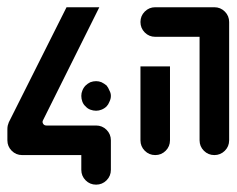

<svg xmlns="http://www.w3.org/2000/svg" viewBox="-20 -420 641 520"><path d="M280.3 40Q280.3 56.6 268.6 68.4Q256.8 80.1 240.2 80.1Q223.6 80.1 211.9 68.4Q200.2 56.6 200.2 40Q200.2 26.4 200.2 0Q146.5 0 40 0Q23.4 0 11.7 -11.7Q0 -23.4 0 -40Q0 -49.8 0 -70.3Q0 -75.2 1 -80.1Q2 -84 3.9 -88.9Q55.7 -192.4 160.2 -400.4Q189.5 -400.4 249 -400.4Q198.2 -297.9 96.7 -94.7Q93.8 -89.8 96.7 -85Q99.6 -80.1 105.5 -80.1Q150.4 -80.1 240.2 -80.1Q256.8 -80.1 268.6 -68.4Q280.3 -56.6 280.3 -40Q280.3 -40 280.3 -40Q280.3 -19.5 280.3 0Q280.3 19.5 280.3 40ZM268.6 -131.8Q262.7 -126 254.9 -123Q248 -120.1 240.2 -120.1Q232.4 -120.1 224.6 -123Q216.8 -126 211.9 -131.8Q206.1 -136.7 203.1 -144.5Q200.2 -152.3 200.2 -160.2Q200.2 -168 203.1 -174.8Q206.1 -182.6 211.9 -188.5Q216.8 -193.4 224.6 -197.3Q232.4 -200.2 240.2 -200.2Q248 -200.2 254.9 -197.3Q262.7 -193.4 268.6 -188.5Q273.4 -182.6 276.4 -174.8Q280.3 -168 280.3 -160.2Q280.3 -152.3 276.4 -144.5Q273.4 -136.7 268.6 -131.8Z M600.6 -40Q600.6 -23.4 588.9 -11.7Q577.1 0 560.5 0Q543.9 0 532.2 -11.7Q520.5 -23.4 520.5 -40Q520.5 -133.8 520.5 -320.3Q480.5 -320.3 400.4 -320.3Q383.8 -320.3 372.1 -332Q360.4 -343.8 360.4 -360.4Q360.4 -377 372.1 -388.7Q383.8 -400.4 400.4 -400.4Q454.1 -400.4 560.5 -400.4Q577.1 -400.4 588.9 -388.7Q600.6 -377 600.6 -360.4Q600.6 -280.3 600.6 -200.2Q600.6 -120.1 600.6 -40ZM440.4 -240.2Q440.4 -172.9 440.4 -40Q440.4 -23.4 428.7 -11.7Q417 0 400.4 0Q383.8 0 372.1 -11.7Q360.4 -23.4 360.4 -40Q360.4 -106.4 360.4 -240.2Q379.9 -240.2 400.4 -240.2Q419.9 -240.2 440.4 -240.2Z"/></svg>

Font: Stray Robotalk
Style: Regular
Weight: 400
Designer: Faina Iasen
Version: Version 1.0